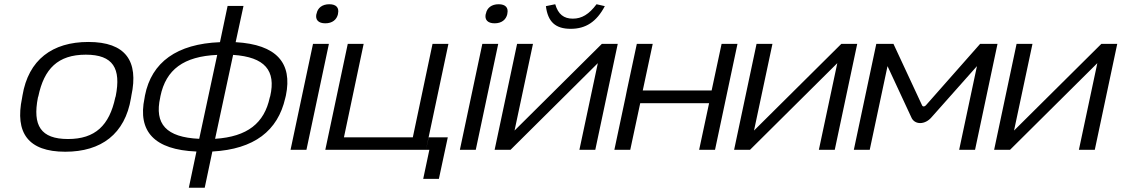

<svg xmlns="http://www.w3.org/2000/svg" viewBox="-20 -707 5292 906"><path d="M86 -256 84 -244C50 -81 112 9 288 9C458 9 570 -75 598 -244L600 -256C635 -419 573 -509 397 -509C227 -509 114 -425 86 -256ZM159 -247 161 -253C188 -382 253 -449 385 -449C514 -449 552 -384 526 -253L524 -247C496 -115 429 -51 301 -51C172 -51 133 -115 159 -247Z M664 -256 662 -244C629 -87 708 0 907 8L871 179H946L982 8C1180 -3 1291 -90 1326 -244L1329 -256C1361 -410 1285 -497 1092 -508L1129 -679H1054L1018 -508C815 -500 695 -414 664 -256ZM736 -247 737 -253C763 -379 847 -441 1005 -448L920 -52C764 -59 708 -122 736 -247ZM995 -52 1080 -448C1230 -438 1283 -374 1255 -253L1253 -247C1227 -126 1148 -62 995 -52Z M1457 -500 1351 0H1426L1532 -500ZM1473 -641C1467 -614 1482 -597 1515 -597C1548 -597 1569 -614 1575 -641V-643C1581 -670 1567 -687 1534 -687C1501 -687 1479 -670 1474 -643Z M1621 -500 1515 0H1990L2096 -500H2021L1928 -59H1603L1696 -500ZM1977 137H2051L2093 -59H2003L1990 0H2006Z M2256 -500 2150 0H2225L2331 -500ZM2272 -641C2266 -614 2281 -597 2314 -597C2347 -597 2368 -614 2374 -641V-643C2380 -670 2366 -687 2333 -687C2300 -687 2278 -670 2273 -643Z M2314 0H2389L2801 -409L2714 0H2789L2895 -500H2820L2408 -91L2495 -500H2420ZM2556 -678 2600 -687C2614 -639 2641 -619 2683 -619C2725 -619 2759 -639 2795 -687L2834 -678C2795 -604 2744 -571 2673 -571C2601 -571 2565 -604 2556 -678Z M2879 0H2954L3001 -220H3326L3279 0H3354L3460 -500H3385L3338 -280H3013L3060 -500H2985L2938 -280L2932 -250Z M3444 0H3519L3931 -409L3844 0H3919L4025 -500H3950L3538 -91L3625 -500H3550Z M4115 -500 4009 0H4084L4168 -395L4280 -154C4295 -117 4345 -117 4376 -154L4590 -395L4506 0H4581L4687 -500H4605L4349 -210C4343 -203 4334 -203 4331 -210L4196 -500Z M4671 0H4746L5158 -409L5071 0H5146L5252 -500H5177L4765 -91L4852 -500H4777Z"/></svg>

Font: LT Wave Light
Style: Italic
Weight: 300
Designer: Daniel Lyons
Version: Version 2.5 (Glyphs App)